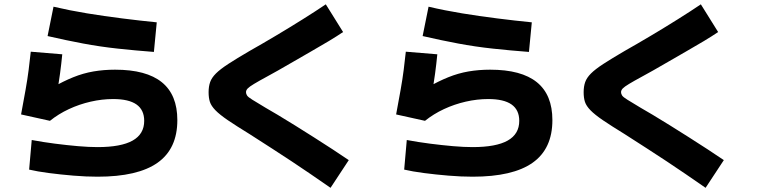

<svg xmlns="http://www.w3.org/2000/svg" viewBox="-20 -827 3560 901"><path d="M116.7 -31.1 128.9 -170Q182.2 -160 238.3 -152.8Q294.4 -145.6 346.1 -141.1Q397.8 -136.7 437.8 -136.7Q547.8 -136.7 602.2 -167.2Q656.7 -197.8 656.7 -260Q656.7 -311.1 620.6 -336.7Q584.4 -362.2 511.1 -362.2Q458.9 -362.2 405.6 -350Q352.2 -337.8 303.3 -315Q254.4 -292.2 214.4 -260L78.9 -290Q91.1 -355.6 100 -405.6Q108.9 -455.6 114.4 -498.9Q120 -542.2 124.4 -584.4L272.2 -572.2Q267.8 -526.7 261.7 -481.7Q255.6 -436.7 247.8 -387.8L226.7 -416.7Q276.7 -445.6 323.3 -464.4Q370 -483.3 418.3 -491.7Q466.7 -500 520 -500Q666.7 -500 739.4 -441.1Q812.2 -382.2 812.2 -263.3Q812.2 -128.9 719.4 -63.3Q626.7 2.2 437.8 2.2Q384.4 2.2 324.4 -2.8Q264.4 -7.8 209.4 -15Q154.4 -22.2 116.7 -31.1ZM702.2 -583.3Q614.4 -590 532.2 -598.9Q450 -607.8 370 -622.8Q290 -637.8 203.3 -657.8L231.1 -795.6Q306.7 -777.8 388.3 -764.4Q470 -751.1 553.3 -740.6Q636.7 -730 715.6 -722.2Z M1531.1 54.4Q1480 18.9 1436.1 -11.1Q1392.2 -41.1 1349.4 -69.4Q1306.7 -97.8 1258.3 -128.9Q1210 -160 1151.1 -197.8Q1087.8 -236.7 1049.4 -262.8Q1011.1 -288.9 991.1 -309.4Q971.1 -330 965 -348.9Q958.9 -367.8 958.9 -394.4Q958.9 -421.1 966.1 -441.7Q973.3 -462.2 993.3 -482.2Q1013.3 -502.2 1051.7 -527.2Q1090 -552.2 1151.1 -587.8Q1210 -621.1 1274.4 -659.4Q1338.9 -697.8 1400 -736.1Q1461.1 -774.4 1508.9 -806.7L1590 -676.7Q1562.2 -657.8 1523.3 -634.4Q1484.4 -611.1 1441.7 -586.7Q1398.9 -562.2 1357.8 -538.3Q1316.7 -514.4 1284.4 -496.1Q1252.2 -477.8 1233.3 -467.8Q1194.4 -446.7 1172.2 -433.3Q1150 -420 1142.2 -411.7Q1134.4 -403.3 1134.4 -394.4Q1134.4 -386.7 1139.4 -378.9Q1144.4 -371.1 1164.4 -358.9Q1184.4 -346.7 1226.7 -321.1Q1246.7 -310 1282.8 -288.3Q1318.9 -266.7 1362.8 -239.4Q1406.7 -212.2 1452.8 -182.8Q1498.9 -153.3 1541.7 -125.6Q1584.4 -97.8 1616.7 -75.6Z M1876.7 -31.1 1888.9 -170Q1942.2 -160 1998.3 -152.8Q2054.4 -145.6 2106.1 -141.1Q2157.8 -136.7 2197.8 -136.7Q2307.8 -136.7 2362.2 -167.2Q2416.7 -197.8 2416.7 -260Q2416.7 -311.1 2380.6 -336.7Q2344.4 -362.2 2271.1 -362.2Q2218.9 -362.2 2165.6 -350Q2112.2 -337.8 2063.3 -315Q2014.4 -292.2 1974.4 -260L1838.9 -290Q1851.1 -355.6 1860 -405.6Q1868.9 -455.6 1874.4 -498.9Q1880 -542.2 1884.4 -584.4L2032.2 -572.2Q2027.8 -526.7 2021.7 -481.7Q2015.6 -436.7 2007.8 -387.8L1986.7 -416.7Q2036.7 -445.6 2083.3 -464.4Q2130 -483.3 2178.3 -491.7Q2226.7 -500 2280 -500Q2426.7 -500 2499.4 -441.1Q2572.2 -382.2 2572.2 -263.3Q2572.2 -128.9 2479.4 -63.3Q2386.7 2.2 2197.8 2.2Q2144.4 2.2 2084.4 -2.8Q2024.4 -7.8 1969.4 -15Q1914.4 -22.2 1876.7 -31.1ZM2462.2 -583.3Q2374.4 -590 2292.2 -598.9Q2210 -607.8 2130 -622.8Q2050 -637.8 1963.3 -657.8L1991.1 -795.6Q2066.7 -777.8 2148.3 -764.4Q2230 -751.1 2313.3 -740.6Q2396.7 -730 2475.6 -722.2Z M3291.1 54.4Q3240 18.9 3196.1 -11.1Q3152.2 -41.1 3109.4 -69.4Q3066.7 -97.8 3018.3 -128.9Q2970 -160 2911.1 -197.8Q2847.8 -236.7 2809.4 -262.8Q2771.1 -288.9 2751.1 -309.4Q2731.1 -330 2725 -348.9Q2718.9 -367.8 2718.9 -394.4Q2718.9 -421.1 2726.1 -441.7Q2733.3 -462.2 2753.3 -482.2Q2773.3 -502.2 2811.7 -527.2Q2850 -552.2 2911.1 -587.8Q2970 -621.1 3034.4 -659.4Q3098.9 -697.8 3160 -736.1Q3221.1 -774.4 3268.9 -806.7L3350 -676.7Q3322.2 -657.8 3283.3 -634.4Q3244.4 -611.1 3201.7 -586.7Q3158.9 -562.2 3117.8 -538.3Q3076.7 -514.4 3044.4 -496.1Q3012.2 -477.8 2993.3 -467.8Q2954.4 -446.7 2932.2 -433.3Q2910 -420 2902.2 -411.7Q2894.4 -403.3 2894.4 -394.4Q2894.4 -386.7 2899.4 -378.9Q2904.4 -371.1 2924.4 -358.9Q2944.4 -346.7 2986.7 -321.1Q3006.7 -310 3042.8 -288.3Q3078.9 -266.7 3122.8 -239.4Q3166.7 -212.2 3212.8 -182.8Q3258.9 -153.3 3301.7 -125.6Q3344.4 -97.8 3376.7 -75.6Z"/></svg>

Font: Paperlogy 8 ExtraBold
Style: Regular
Weight: 800
Designer: redesigned by Lee Juim, glyphs from Gmarket Sans & Montserrat
Foundry: PT&
Version: Version 1.001